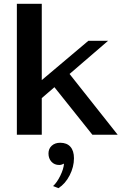

<svg xmlns="http://www.w3.org/2000/svg" viewBox="-20 -703 648 1002"><path d="M462 0 264 -248 198 -191V0H68V-683H198V-285L441 -490H544L343 -317L594 0ZM257 268Q277 250 294.5 214.5Q312 179 314 151Q301 158 289 158Q264 158 248.5 141Q233 124 233 98Q233 73 250 57.5Q267 42 294 42Q329 42 347.5 63Q366 84 366 123Q366 168 343.5 212Q321 256 285 279Z"/></svg>

Font: Fahkwang SemiBold
Style: Regular
Weight: 600
Designer: Suppakit Chalermlarp | Katatrad Co.,Ltd.
Foundry: Cadson Demak Co.,Ltd.
Version: Version 1.000; ttfautohint (v1.6)